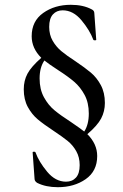

<svg xmlns="http://www.w3.org/2000/svg" viewBox="-20 -592 512 800"><path d="M385 58Q385 121 337 154.5Q289 188 221 188Q171 188 135 170Q124 163 124 153L116 43Q116 40 121.5 40Q127 40 128 43Q142 82 176.5 123.5Q211 165 255 165Q281 165 296.5 148Q312 131 312 96Q312 63 297.5 37.5Q283 12 261 -5.5Q239 -23 203 -47Q162 -74 137.5 -94.5Q113 -115 96 -146Q79 -177 79 -220Q79 -256 94.5 -285Q110 -314 152 -351Q112 -391 112 -441Q112 -504 160 -538Q208 -572 275 -572Q327 -572 362 -553Q373 -548 373 -537L381 -426Q381 -424 375.5 -424Q370 -424 369 -426Q354 -466 319.5 -507.5Q285 -549 241 -549Q216 -549 200.5 -532Q185 -515 185 -480Q185 -447 199.5 -422Q214 -397 235.5 -379Q257 -361 294 -337Q334 -310 358.5 -289.5Q383 -269 400 -237.5Q417 -206 417 -163Q417 -128 401.5 -98.5Q386 -69 344 -33Q385 8 385 58ZM275 -84Q319 -54 331 -44Q350 -73 350 -119Q350 -164 332.5 -196.5Q315 -229 289.5 -251Q264 -273 222 -300Q182 -326 165 -340Q145 -311 145 -265Q145 -220 163 -187Q181 -154 207 -132.5Q233 -111 275 -84Z"/></svg>

Font: Cormorant Garamond SemiBold
Style: Regular
Weight: 600
Designer: Christian Thalmann (Catharsis Fonts)
Version: Version 3.000